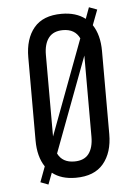

<svg xmlns="http://www.w3.org/2000/svg" viewBox="-53 -766 588 833"><g transform="rotate(-5 240.5 -349.5)"><path d="M376 -646Q406 -601 406 -531V-169Q406 -89 366 -41Q326 7 245 7Q182 7 143 -24L124 26L90 13L115 -54Q85 -99 85 -169V-531Q85 -612 124.5 -659.5Q164 -707 245 -707Q308 -707 348 -676L366 -725L401 -712ZM317 -594Q297 -636 245 -636Q203 -636 182.5 -609.5Q162 -583 162 -535V-180ZM245 -64Q288 -64 308 -90.5Q328 -117 328 -165V-518L173 -105Q193 -64 245 -64Z"/></g></svg>

Font: Bebas Neue Regular
Style: Regular
Weight: 400
Designer: Ryoichi Tsunekawa & LGV (GE)
Foundry: Free Software Foundation, Inc.
Version: Version 1.003 August 13, 2016